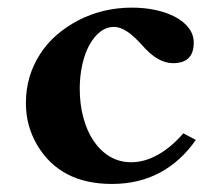

<svg xmlns="http://www.w3.org/2000/svg" viewBox="-20 -464 559 496"><path d="M485.8 -102.5Q448.2 -47.9 393.6 -18.3Q338.9 11.2 269 11.2Q135.3 11.2 75.7 -89.8Q61.5 -114.3 54.2 -140.9Q46.9 -167.5 46.9 -198.2Q46.9 -267.1 83.5 -324.2Q101.1 -351.6 126 -373.3Q150.9 -395 182.6 -411.6Q246.1 -444.3 320.8 -444.3Q353.5 -444.3 382.6 -438Q411.6 -431.6 433.3 -419.9Q455.1 -408.2 467.8 -391.4Q480.5 -374.5 480.5 -353.5Q480.5 -300.8 426.8 -300.8Q387.2 -300.8 346.7 -347.7Q305.2 -394.5 274.9 -394.5Q254.9 -394.5 238.5 -381.6Q222.2 -368.7 210.4 -346.9Q198.7 -325.2 192.4 -296.1Q186 -267.1 186 -234.9Q186 -194.8 195.3 -160.2Q204.6 -125.5 221.9 -99.9Q239.3 -74.2 263.7 -59.6Q288.1 -44.9 318.8 -44.9Q353.5 -44.9 387.9 -64.2Q422.4 -83.5 453.6 -119.6Z"/></svg>

Font: XB Niloofar
Style: Bold
Weight: 700
Designer: Behnam
Foundry: Irmug
Version: Version 7.201 2008